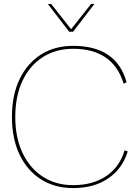

<svg xmlns="http://www.w3.org/2000/svg" viewBox="-20 -949 708 980"><path d="M462 -929 353 -787H333L224 -929H241L343 -800L445 -929ZM632 -176Q605 -88 532.5 -38.5Q460 11 353 11Q260 11 189.5 -33.5Q119 -78 80 -159.5Q41 -241 41 -352Q41 -464 80 -545Q119 -626 189 -670.5Q259 -715 353 -715Q575 -715 626 -529L611 -522Q557 -700 353 -700Q265 -700 198.5 -657.5Q132 -615 95 -537Q58 -459 58 -352Q58 -246 95.5 -167.5Q133 -89 199.5 -46.5Q266 -4 353 -4Q454 -4 522.5 -50.5Q591 -97 616 -182Z"/></svg>

Font: Prodigy Sans Thin
Style: Regular
Weight: 100
Designer: Wei Huang
Foundry: Wei Huang
Version: Version 1.003; ttfautohint (v1.8.3)